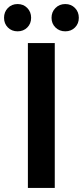

<svg xmlns="http://www.w3.org/2000/svg" viewBox="-38 -930 410 950"><path d="M100 -717H233V0H100ZM217 -842Q217 -871 236.5 -890.5Q256 -910 285 -910Q314 -910 333 -890.5Q352 -871 352 -842Q352 -813 333 -794Q314 -775 285 -775Q256 -775 236.5 -794Q217 -813 217 -842ZM-18 -842Q-18 -871 1 -890.5Q20 -910 49 -910Q78 -910 97 -890.5Q116 -871 116 -842Q116 -813 97 -794Q78 -775 49 -775Q20 -775 1 -794Q-18 -813 -18 -842Z"/></svg>

Font: Nebula Sans Semibold
Style: Regular
Weight: 600
Designer: Paul D. Hunt for Adobe (as Source Sans)
Foundry: Nebula Entertainment & Broadcasting LLC
Version: Version 1.010